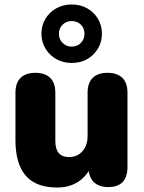

<svg xmlns="http://www.w3.org/2000/svg" viewBox="-20 -826 641 857"><path d="M236 11Q172 11 131 -12.5Q90 -36 69.5 -83Q49 -130 49 -202V-412Q49 -456 72 -478.5Q95 -501 138 -501Q181 -501 204 -478.5Q227 -456 227 -412V-197Q227 -161 242 -143Q257 -125 289 -125Q325 -125 348 -151Q371 -177 371 -220V-412Q371 -456 394 -478.5Q417 -501 460 -501Q503 -501 526 -478.5Q549 -456 549 -412V-81Q549 9 463 9Q421 9 398 -14Q375 -37 375 -81V-139L391 -90Q369 -41 329.5 -15Q290 11 236 11ZM300 -545Q262 -545 231.5 -562Q201 -579 183 -609Q165 -639 165 -675Q165 -713 183 -742.5Q201 -772 231.5 -789Q262 -806 300 -806Q339 -806 369 -789Q399 -772 417 -742.5Q435 -713 435 -675Q435 -639 417 -609Q399 -579 369 -562Q339 -545 300 -545ZM300 -618Q325 -618 341 -634.5Q357 -651 357 -675Q357 -700 341 -716Q325 -732 300 -732Q276 -732 259.5 -716Q243 -700 243 -675Q243 -651 259.5 -634.5Q276 -618 300 -618Z"/></svg>

Font: Nunito ExtraLight Black
Style: Regular
Weight: 900
Version: Version 3.602